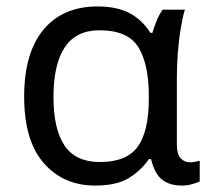

<svg xmlns="http://www.w3.org/2000/svg" viewBox="-20 -566 655 596"><path d="M275 10Q177 10 116 -59.5Q55 -129 55 -266Q55 -402 115 -474Q175 -546 283 -546Q342 -546 381.5 -525.5Q421 -505 447 -464H453Q458 -481 466 -501Q474 -521 485 -536H554Q547 -514 541 -478Q535 -442 532 -402Q529 -362 529 -326V-118Q529 -87 541 -74.5Q553 -62 570 -62Q578 -62 587 -64Q596 -66 600 -67V-3Q593 1 577 5.5Q561 10 544 10Q507 10 483.5 -8Q460 -26 449 -72H442Q419 -38 381 -14Q343 10 275 10ZM290 -63Q373 -63 407.5 -110.5Q442 -158 442 -261V-267Q442 -367 409.5 -419.5Q377 -472 289 -472Q216 -472 181 -419Q146 -366 146 -265Q146 -165 180.5 -114Q215 -63 290 -63Z"/></svg>

Font: Noto Sans IKEA
Style: Regular
Weight: 400
Designer: Monotype Design Team
Foundry: Monotype Imaging Inc.
Version: Version 2.001